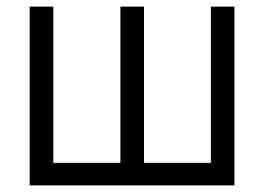

<svg xmlns="http://www.w3.org/2000/svg" viewBox="-20 -560 798 580"><path d="M69.7 0V-540H141V-68H343.7V-540H415V-68H617V-540H688.3V0Z"/></svg>

Font: Manrope
Style: Regular
Weight: 400
Designer: Mikhail Sharanda
Foundry: Mikhail Sharanda
Version: Version 4.503